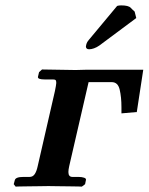

<svg xmlns="http://www.w3.org/2000/svg" viewBox="-20 -692 552 713"><path d="M415 -670Q421 -672 430 -672Q457 -672 465.5 -663Q474 -654 480 -649L486 -625L349 -523Q339 -516 329 -512.5Q319 -509 311 -509Q299 -509 299 -520Q299 -522 301 -529Q303 -536 310 -544ZM120 -75 184 -354Q186 -365 187.5 -372.5Q189 -380 189 -384Q189 -392 186.5 -394.5Q184 -397 176 -397H145Q119 -397 121 -407L125 -424L136 -434L261 -432Q270 -432 280 -432.5Q290 -433 299 -433H512L488 -276L431 -271V-294Q431 -331 424.5 -359Q418 -387 395 -387H309L237 -75Q234 -62 234 -53Q234 -35 249 -35H272Q284 -35 292.5 -32Q301 -29 299 -23L296 -8L284 1Q284 1 270.5 0.5Q257 0 236.5 0Q216 0 195 -0.5Q174 -1 160 -1Q147 -1 126.5 -0.5Q106 0 85.5 0Q65 0 51.5 0.5Q38 1 38 1L31 -8L35 -23Q38 -35 67 -35H90Q102 -35 109 -45.5Q116 -56 120 -75Z"/></svg>

Font: Libertinus Serif SemiBold
Style: Italic
Weight: 600
Italic angle: -11.5°
Designer: Philipp H. Poll, Khaled Hosny
Foundry: Caleb Maclennan
Version: Version 7.051;RELEASE